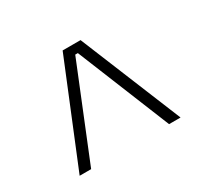

<svg xmlns="http://www.w3.org/2000/svg" viewBox="-83 -745 570 543"><g transform="rotate(-30 202.0 -473.5)"><path d="M37.5 -308 173 -639H231.5L367 -308H329.5L206.5 -611H198L75 -308Z"/></g></svg>

Font: Anek Malayalam Medium ExtraLight
Style: Regular
Weight: 250
Version: Version 1.003